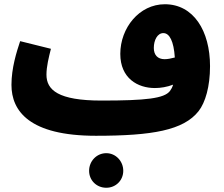

<svg xmlns="http://www.w3.org/2000/svg" viewBox="-20 -619 1057 905"><path d="M432 21C698 21 845 -5 916 -95C948 -136 970 -211 970 -307C970 -474 892 -599 757 -599C636 -599 547 -487 547 -365C547 -250 629 -204 710 -204C737 -204 768 -209 796 -220C792 -207 787 -198 781 -190C754 -155 669 -145 458 -145C254 -145 199 -195 199 -267C199 -306 210 -349 220 -389L75 -425C58 -374 34 -298 34 -219C34 -96 118 21 432 21ZM705 -393C705 -430 722 -463 750 -463C779 -463 799 -425 804 -348C786 -343 769 -340 756 -340C723 -340 705 -360 705 -393ZM481 266C526 266 561 231 561 186C561 141 526 103 481 103C435 103 400 141 400 186C400 231 435 266 481 266Z"/></svg>

Font: Noto Sans Arabic UI SmCn Bk
Style: Regular
Weight: 900
Width: 4
Designer: Monotype Design Team, Nadine Chahine and Nizar Qandah
Foundry: Monotype Imaging Inc.
Version: Version 2.010